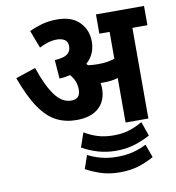

<svg xmlns="http://www.w3.org/2000/svg" viewBox="-95 -717 981 1070"><g transform="rotate(-10 395.0 -182.0)"><path d="M480 -210Q480 -140 436 -100.5Q392 -61 310 -61Q248 -61 197.5 -86.5Q147 -112 103.5 -174.5Q60 -237 19 -349L132 -387Q168 -281 208 -227Q248 -173 300 -173Q351 -173 351 -226Q351 -252 342.5 -273.5Q334 -295 317 -314Q289 -307 256 -305L248 -411Q299 -414 319.5 -429.5Q340 -445 340 -473Q340 -500 322.5 -511Q305 -522 279 -522Q254 -522 228.5 -514.5Q203 -507 179 -494L141 -594Q171 -609 211 -620.5Q251 -632 300 -632Q381 -632 425 -588Q469 -544 469 -477Q469 -405 417 -360Q421 -356 425 -351Q438 -349 451.5 -348Q465 -347 482 -347Q508 -347 530.5 -350Q553 -353 576 -361V-513H518V-622H790V-513H705V0H576V-252Q557 -246 537 -243.5Q517 -241 497 -241Q487 -241 477 -241Q480 -226 480 -210ZM498 146Q444 146 396.5 132Q349 118 307 94L335 13Q369 34 408.5 46.5Q448 59 498 59Q551 59 589 46.5Q627 34 663 13L691 94Q647 118 600.5 132Q554 146 498 146ZM498 268Q439 268 391.5 252.5Q344 237 307 216L333 141Q371 160 410.5 170Q450 180 498 180Q546 180 585 170.5Q624 161 664 141L691 216Q654 237 607 252.5Q560 268 498 268Z"/></g></svg>

Font: Noto Sans SemiCondensed
Style: Bold
Weight: 700
Width: 4
Designer: Monotype Design Team
Foundry: Monotype Imaging Inc.
Version: Version 2.013; ttfautohint (v1.8.4.7-5d5b)